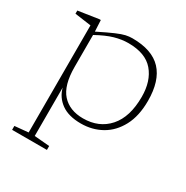

<svg xmlns="http://www.w3.org/2000/svg" viewBox="-170 -662 991 1025"><g transform="rotate(30 326.0 -150.0)"><path d="M257.5 198.5V222.5H43V198.5L126.5 190.5V-469.5L26 -483.5V-503L151.5 -522H160L163.5 -452.5Q225.5 -483.5 260 -498.2Q294.5 -513 315 -517.5Q335.5 -522 355.5 -522Q477 -522 535.5 -459.8Q594 -397.5 594 -273.5Q594 -180.5 560.2 -117.2Q526.5 -54 469.8 -22Q413 10 343.5 10Q267 10 222.2 -22.5Q177.5 -55 164 -108V190.5ZM554.5 -276Q554.5 -373 505 -431Q455.5 -489 350 -489Q309 -489 265.5 -476.5Q222 -464 164 -432V-235.5Q164 -122 210.2 -70.8Q256.5 -19.5 339.5 -19.5Q437.5 -19.5 496 -85.5Q554.5 -151.5 554.5 -276Z"/></g></svg>

Font: Newsreader Caption ExtraLight
Style: Regular
Weight: 275
Designer: Hugues Gentile
Foundry: Production Type
Version: Version 1.001